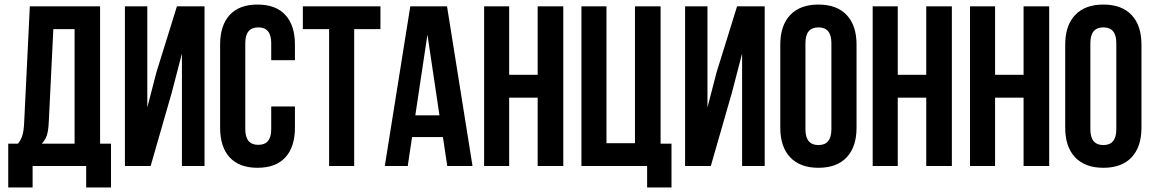

<svg xmlns="http://www.w3.org/2000/svg" viewBox="-20 -728 5057 842"><path d="M16.1 94.2V-98.1H59.1Q72.8 -115.2 78.6 -136Q84.5 -156.7 85.9 -189L110.8 -700.2H418.9V-98.1H466.8V94.2H357.9V0H123V94.2ZM163.1 -98.1H307.1V-600.1H213.9L193.8 -190.9Q191.9 -152.3 184.6 -132.1Q177.2 -111.8 163.1 -98.1Z M527.8 0V-700.2H626V-256.8L666 -411.1L755.9 -700.2H877V0H777.8V-493.2L732.9 -320.8L640.6 0Z M945.3 -168V-532.2Q945.3 -616.7 987.3 -662.4Q1029.3 -708 1109.4 -708Q1189.5 -708 1231.4 -662.4Q1273.4 -616.7 1273.4 -532.2V-463.9H1169.4V-539.1Q1169.4 -607.9 1112.8 -607.9Q1055.7 -607.9 1055.7 -539.1V-161.1Q1055.7 -92.8 1112.8 -92.8Q1169.4 -92.8 1169.4 -161.1V-261.2H1273.4V-168Q1273.4 -83.5 1231.4 -37.8Q1189.5 7.8 1109.4 7.8Q1029.3 7.8 987.3 -37.8Q945.3 -83.5 945.3 -168Z M1308.1 -600.1V-700.2H1648.4V-600.1H1533.2V0H1423.3V-600.1Z M1667.5 0 1779.3 -700.2H1940.4L2052.2 0H1941.4L1922.4 -127H1787.1L1768.1 0ZM1801.3 -222.2H1907.2L1854.5 -576.2Z M2103 0V-700.2H2212.9V-399.9H2337.9V-700.2H2450.2V0H2337.9V-299.8H2212.9V0Z M2529.8 0V-700.2H2639.6V-100.1H2764.6V-700.2H2877V-98.1H2924.8V94.2H2817.9V0Z M2984.4 0V-700.2H3082.5V-256.8L3122.6 -411.1L3212.4 -700.2H3333.5V0H3234.4V-493.2L3189.5 -320.8L3097.2 0Z M3401.9 -168V-532.2Q3401.9 -616.2 3445.3 -662.1Q3488.8 -708 3569.3 -708Q3649.9 -708 3693.1 -662.1Q3736.3 -616.2 3736.3 -532.2V-168Q3736.3 -84 3693.1 -38.1Q3649.9 7.8 3569.3 7.8Q3488.8 7.8 3445.3 -38.1Q3401.9 -84 3401.9 -168ZM3512.2 -161.1Q3512.2 -91.8 3569.3 -91.8Q3626 -91.8 3626 -161.1V-539.1Q3626 -607.9 3569.3 -607.9Q3512.2 -607.9 3512.2 -539.1Z M3807.1 0V-700.2H3917V-399.9H4042V-700.2H4154.3V0H4042V-299.8H3917V0Z M4233.9 0V-700.2H4343.8V-399.9H4468.8V-700.2H4581.1V0H4468.8V-299.8H4343.8V0Z M4651.4 -168V-532.2Q4651.4 -616.2 4694.8 -662.1Q4738.3 -708 4818.8 -708Q4899.4 -708 4942.6 -662.1Q4985.8 -616.2 4985.8 -532.2V-168Q4985.8 -84 4942.6 -38.1Q4899.4 7.8 4818.8 7.8Q4738.3 7.8 4694.8 -38.1Q4651.4 -84 4651.4 -168ZM4761.7 -161.1Q4761.7 -91.8 4818.8 -91.8Q4875.5 -91.8 4875.5 -161.1V-539.1Q4875.5 -607.9 4818.8 -607.9Q4761.7 -607.9 4761.7 -539.1Z"/></svg>

Font: Bebas Neue Bold
Style: Regular
Weight: 700
Designer: Ryoichi Tsunekawa
Foundry: Ryoichi Tsunekawa
Version: Version 1.300